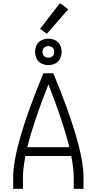

<svg xmlns="http://www.w3.org/2000/svg" viewBox="-20 -1201 615 1221"><path d="M64 0V-74Q64 -273 256 -735H319Q511 -273 511 -74V0H449V-74Q449 -130 433 -209H142Q126 -130 126 -74V0ZM154 -265H421Q382 -426 288 -664Q193 -426 154 -265ZM288 -787Q265 -787 244 -797Q223 -807 213 -828Q203 -849 203 -871.5Q203 -894 213 -914.5Q223 -935 244 -945Q265 -955 288 -955Q310 -955 331 -945Q352 -935 362 -914.5Q372 -894 372 -871.5Q372 -849 362 -828Q352 -807 331 -797Q310 -787 288 -787ZM288 -834Q297 -834 306.5 -838.5Q316 -843 320.5 -852Q325 -861 325 -871Q325 -881 320.5 -890Q316 -899 306.5 -903.5Q297 -908 288 -908Q278 -908 268.5 -903.5Q259 -899 254.5 -890Q250 -881 250 -871Q250 -861 254.5 -852Q259 -843 268.5 -838.5Q278 -834 288 -834ZM278 -986 235 -1018 361 -1181 414 -1142Z"/></svg>

Font: Jozsika Light
Style: Regular
Weight: 300
Monospace: yes
Designer: Belleve Invis
Foundry: Belleve Invis
Version: 2.1.0